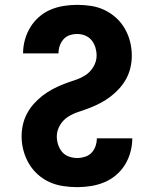

<svg xmlns="http://www.w3.org/2000/svg" viewBox="-20 -763 640 791"><path d="M298 8Q269 8 239.5 3.5Q210 -1 183.5 -13Q157 -25 135 -45Q113 -65 98.5 -90Q84 -115 76.5 -143.5Q69 -172 69 -201Q69 -226 74.5 -250Q80 -274 91.5 -295.5Q103 -317 119.5 -335.5Q136 -354 155.5 -369Q175 -384 196.5 -395.5Q218 -407 241 -416Q264 -425 287.5 -432.5Q311 -440 331.5 -453Q352 -466 365 -488Q378 -510 378 -534Q378 -551 373 -567.5Q368 -584 357.5 -597Q347 -610 331 -616.5Q315 -623 298 -623Q282 -623 267 -618Q252 -613 241.5 -601Q231 -589 226 -574Q221 -559 221 -543H75Q75 -571 82.5 -598.5Q90 -626 104.5 -650Q119 -674 140.5 -693Q162 -712 188 -723Q214 -734 242 -738.5Q270 -743 298 -743Q327 -743 356 -738.5Q385 -734 411 -721.5Q437 -709 458.5 -689.5Q480 -670 494.5 -644.5Q509 -619 516 -591Q523 -563 523 -534Q523 -509 517.5 -485Q512 -461 500.5 -439.5Q489 -418 472.5 -399.5Q456 -381 436.5 -366Q417 -351 395.5 -339.5Q374 -328 351 -319Q328 -310 304.5 -302.5Q281 -295 260.5 -282Q240 -269 227 -247Q214 -225 214 -201Q214 -184 219.5 -167Q225 -150 236 -137Q247 -124 264 -118Q281 -112 298 -112Q314 -112 330 -117Q346 -122 357 -133.5Q368 -145 373.5 -161Q379 -177 379 -193H525Q525 -165 517.5 -137Q510 -109 495 -84.5Q480 -60 458 -41.5Q436 -23 409.5 -12Q383 -1 354.5 3.5Q326 8 298 8Z"/></svg>

Font: Iosevka Curly Heavy Extended
Style: Regular
Weight: 900
Width: 7
Monospace: yes
Designer: Belleve Invis
Foundry: Belleve Invis
Version: Version 11.1.0; ttfautohint (v1.8.3)